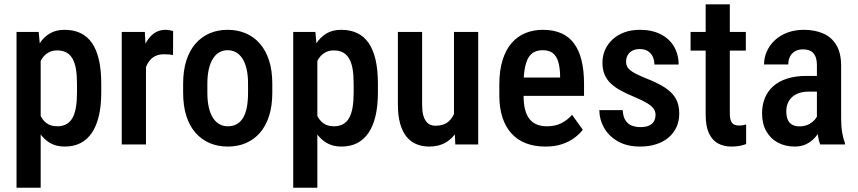

<svg xmlns="http://www.w3.org/2000/svg" viewBox="-20 -678 4026 901"><path d="M170.9 -426.8V203.1H57.6V-528.3H161.6ZM455.1 -285.2V-243.2Q455.1 -181.2 443.8 -133.8Q432.6 -86.4 410.9 -54.4Q389.2 -22.5 357.4 -6.3Q325.7 9.8 283.2 9.8Q243.2 9.8 213.6 -7.8Q184.1 -25.4 164.1 -57.1Q144 -88.9 132.1 -132.6Q120.1 -176.3 114.7 -228V-292.5Q120.1 -347.2 131.6 -392.3Q143.1 -437.5 163.3 -470.2Q183.6 -502.9 212.9 -520.5Q242.2 -538.1 282.7 -538.1Q325.2 -538.1 357.4 -522.9Q389.6 -507.8 411.4 -476.6Q433.1 -445.3 444.1 -397.7Q455.1 -350.1 455.1 -285.2ZM341.3 -243.2V-285.2Q341.3 -325.7 336.2 -355.2Q331.1 -384.8 319.6 -403.8Q308.1 -422.9 290.8 -432.1Q273.4 -441.4 248 -441.4Q225.6 -441.4 208.5 -432.1Q191.4 -422.9 179.7 -406.5Q168 -390.1 161.1 -367.9Q154.3 -345.7 152.3 -319.8V-200.2Q156.7 -168.9 167 -142.8Q177.2 -116.7 197 -101.1Q216.8 -85.4 249 -85.4Q273.9 -85.4 291.5 -95.2Q309.1 -105 320.1 -124.5Q331.1 -144 336.2 -173.6Q341.3 -203.1 341.3 -243.2Z M665 -426.3V0H551.3V-528.3H659.7ZM792.5 -531.7 792 -419.4Q782.2 -421.9 771.2 -422.6Q760.3 -423.3 749.5 -423.3Q726.1 -423.3 709 -415Q691.9 -406.7 680.2 -391.1Q668.5 -375.5 661.9 -353.5Q655.3 -331.5 653.8 -303.7L629.4 -302.7Q629.4 -352.5 637.2 -395.3Q645 -438 660.9 -470Q676.8 -502 700.7 -520Q724.6 -538.1 756.3 -538.1Q765.1 -538.1 776.4 -536.1Q787.6 -534.2 792.5 -531.7Z M839.4 -242.7V-285.2Q839.4 -346.7 854.5 -394Q869.6 -441.4 897.7 -473.4Q925.8 -505.4 963.9 -521.7Q1002 -538.1 1047.9 -538.1Q1094.7 -538.1 1133.1 -521.7Q1171.4 -505.4 1199.5 -473.4Q1227.5 -441.4 1242.7 -394Q1257.8 -346.7 1257.8 -285.2V-242.7Q1257.8 -181.2 1242.7 -133.8Q1227.5 -86.4 1199.5 -54.4Q1171.4 -22.5 1133.3 -6.3Q1095.2 9.8 1048.8 9.8Q1002.9 9.8 964.6 -6.3Q926.3 -22.5 897.9 -54.4Q869.6 -86.4 854.5 -133.8Q839.4 -181.2 839.4 -242.7ZM953.1 -285.2V-242.7Q953.1 -203.1 960 -173.6Q966.8 -144 979.5 -124.5Q992.2 -105 1009.8 -95.2Q1027.3 -85.4 1048.8 -85.4Q1072.8 -85.4 1090.6 -95.2Q1108.4 -105 1120.4 -124.5Q1132.3 -144 1138.2 -173.6Q1144 -203.1 1144 -242.7V-285.2Q1144 -324.2 1137.2 -353.8Q1130.4 -383.3 1117.7 -403.1Q1105 -422.9 1087.2 -432.6Q1069.3 -442.4 1047.9 -442.4Q1026.9 -442.4 1009.5 -432.6Q992.2 -422.9 979.5 -403.1Q966.8 -383.3 960 -353.8Q953.1 -324.2 953.1 -285.2Z M1469.2 -426.8V203.1H1356V-528.3H1460ZM1753.4 -285.2V-243.2Q1753.4 -181.2 1742.2 -133.8Q1731 -86.4 1709.2 -54.4Q1687.5 -22.5 1655.8 -6.3Q1624 9.8 1581.5 9.8Q1541.5 9.8 1512 -7.8Q1482.4 -25.4 1462.4 -57.1Q1442.4 -88.9 1430.4 -132.6Q1418.5 -176.3 1413.1 -228V-292.5Q1418.5 -347.2 1429.9 -392.3Q1441.4 -437.5 1461.7 -470.2Q1481.9 -502.9 1511.2 -520.5Q1540.5 -538.1 1581.1 -538.1Q1623.5 -538.1 1655.8 -522.9Q1688 -507.8 1709.7 -476.6Q1731.4 -445.3 1742.4 -397.7Q1753.4 -350.1 1753.4 -285.2ZM1639.6 -243.2V-285.2Q1639.6 -325.7 1634.5 -355.2Q1629.4 -384.8 1617.9 -403.8Q1606.4 -422.9 1589.1 -432.1Q1571.8 -441.4 1546.4 -441.4Q1523.9 -441.4 1506.8 -432.1Q1489.7 -422.9 1478 -406.5Q1466.3 -390.1 1459.5 -367.9Q1452.6 -345.7 1450.7 -319.8V-200.2Q1455.1 -168.9 1465.3 -142.8Q1475.6 -116.7 1495.4 -101.1Q1515.1 -85.4 1547.4 -85.4Q1572.3 -85.4 1589.8 -95.2Q1607.4 -105 1618.4 -124.5Q1629.4 -144 1634.5 -173.6Q1639.6 -203.1 1639.6 -243.2Z M2110.4 -124.5V-528.3H2224.1V0H2116.7ZM2126.5 -234.9 2162.6 -235.8Q2162.6 -182.6 2152.8 -137.7Q2143.1 -92.8 2122.8 -59.8Q2102.5 -26.9 2070.6 -8.5Q2038.6 9.8 1994.1 9.8Q1961.4 9.8 1934.3 -1.5Q1907.2 -12.7 1887.9 -36.1Q1868.7 -59.6 1857.9 -97.2Q1847.2 -134.8 1847.2 -187V-528.3H1960.9V-186Q1960.9 -157.7 1965.8 -138.9Q1970.7 -120.1 1979.5 -108.6Q1988.3 -97.2 1999.3 -92.5Q2010.3 -87.9 2022.9 -87.9Q2061.5 -87.9 2084.2 -107.2Q2106.9 -126.5 2116.7 -159.7Q2126.5 -192.9 2126.5 -234.9Z M2539.6 9.8Q2488.3 9.8 2448.2 -5.6Q2408.2 -21 2380.4 -51.5Q2352.5 -82 2337.9 -126.7Q2323.2 -171.4 2323.2 -230.5V-281.2Q2323.2 -348.1 2338.6 -396.7Q2354 -445.3 2381.3 -476.6Q2408.7 -507.8 2446 -522.9Q2483.4 -538.1 2527.3 -538.1Q2577.1 -538.1 2613.8 -522Q2650.4 -505.9 2674.1 -473.6Q2697.8 -441.4 2709.2 -394Q2720.7 -346.7 2720.7 -285.2V-228H2377.9V-314H2608.4V-326.2Q2607.4 -362.3 2599.6 -388.4Q2591.8 -414.6 2574.5 -428.5Q2557.1 -442.4 2526.9 -442.4Q2504.9 -442.4 2487.8 -434.1Q2470.7 -425.8 2459.7 -407.2Q2448.7 -388.7 2442.9 -357.7Q2437 -326.7 2437 -281.2V-230.5Q2437 -190.9 2444.1 -163.6Q2451.2 -136.2 2465.3 -118.9Q2479.5 -101.6 2499.8 -93.5Q2520 -85.4 2546.9 -85.4Q2586.4 -85.4 2615 -100.3Q2643.6 -115.2 2664.6 -139.2L2714.8 -69.3Q2700.7 -50.3 2676.8 -32Q2652.8 -13.7 2618.9 -2Q2585 9.8 2539.6 9.8Z M3056.2 -139.2Q3056.2 -155.8 3046.6 -168.7Q3037.1 -181.6 3016.1 -194.3Q2995.1 -207 2960 -221.7Q2923.3 -236.8 2895 -252Q2866.7 -267.1 2847.2 -285.4Q2827.6 -303.7 2817.4 -327.6Q2807.1 -351.6 2807.1 -383.3Q2807.1 -416 2819.3 -443.8Q2831.5 -471.7 2854.5 -492.9Q2877.4 -514.2 2909.7 -526.1Q2941.9 -538.1 2982.4 -538.1Q3039.6 -538.1 3080.3 -517.3Q3121.1 -496.6 3142.8 -459.7Q3164.6 -422.9 3164.6 -375H3050.8Q3050.8 -395 3043.5 -411.4Q3036.1 -427.7 3021 -437.7Q3005.9 -447.8 2982.4 -447.8Q2960.9 -447.8 2946.5 -439.7Q2932.1 -431.6 2925 -418.2Q2918 -404.8 2918 -388.2Q2918 -376 2922.4 -366.7Q2926.8 -357.4 2937 -348.9Q2947.3 -340.3 2964.6 -331.5Q2981.9 -322.8 3008.8 -311.5Q3062 -291 3097.2 -269Q3132.3 -247.1 3149.9 -217.8Q3167.5 -188.5 3167.5 -145Q3167.5 -109.9 3154.5 -81.5Q3141.6 -53.2 3117.4 -32.7Q3093.3 -12.2 3059.3 -1.2Q3025.4 9.8 2983.9 9.8Q2921.9 9.8 2879.2 -14.9Q2836.4 -39.6 2814.5 -78.6Q2792.5 -117.7 2792.5 -161.1H2902.3Q2903.8 -129.9 2915.8 -112.3Q2927.7 -94.7 2946.3 -88.1Q2964.8 -81.5 2984.9 -81.5Q3008.8 -81.5 3024.4 -88.1Q3040 -94.7 3048.1 -107.9Q3056.2 -121.1 3056.2 -139.2Z M3480 -528.3V-440.4H3220.7V-528.3ZM3291.5 -657.7H3404.8V-147.5Q3404.8 -123 3410.2 -110.4Q3415.5 -97.7 3425.3 -93.3Q3435.1 -88.9 3448.2 -88.9Q3458 -88.9 3467.5 -90.6Q3477.1 -92.3 3481.4 -93.8V-2Q3468.8 2.9 3452.1 6.3Q3435.5 9.8 3412.1 9.8Q3377.4 9.8 3350.1 -4.6Q3322.8 -19 3307.1 -52Q3291.5 -85 3291.5 -139.6Z M3813.5 -107.4V-370.6Q3813.5 -397.9 3805.9 -414.6Q3798.3 -431.2 3783.9 -438.7Q3769.5 -446.3 3748 -446.3Q3725.6 -446.3 3710.2 -437Q3694.8 -427.7 3687 -411.9Q3679.2 -396 3679.2 -375.5H3565.4Q3565.4 -407.2 3578.4 -436.5Q3591.3 -465.8 3615.7 -488.8Q3640.1 -511.7 3674.8 -524.9Q3709.5 -538.1 3752 -538.1Q3802.7 -538.1 3842.3 -521.2Q3881.8 -504.4 3904.5 -467Q3927.2 -429.7 3927.2 -369.1V-122.6Q3927.2 -85.9 3931.9 -57.4Q3936.5 -28.8 3944.8 -7.8V0H3829.1Q3821.3 -19 3817.4 -48.8Q3813.5 -78.6 3813.5 -107.4ZM3828.6 -321.8 3829.1 -248H3774.4Q3750 -248 3730.5 -241.5Q3710.9 -234.9 3697.5 -222.9Q3684.1 -210.9 3677 -193.8Q3669.9 -176.8 3669.9 -156.2Q3669.9 -131.3 3677 -115.7Q3684.1 -100.1 3698 -92.5Q3711.9 -85 3731.9 -85Q3759.3 -85 3779.5 -96.9Q3799.8 -108.9 3810.8 -126Q3821.8 -143.1 3819.3 -157.2L3845.2 -109.9Q3841.3 -91.3 3830.8 -70.8Q3820.3 -50.3 3803.7 -31.7Q3787.1 -13.2 3763.7 -1.7Q3740.2 9.8 3709.5 9.8Q3665 9.8 3630.4 -8.8Q3595.7 -27.3 3575.9 -62.3Q3556.2 -97.2 3556.2 -146Q3556.2 -185.5 3569.3 -217.8Q3582.5 -250 3608.4 -273.2Q3634.3 -296.4 3673.6 -309.1Q3712.9 -321.8 3765.6 -321.8Z"/></svg>

Font: Roboto Condensed Medium
Style: Regular
Weight: 500
Designer: Christian Robertson
Foundry: Google
Version: Version 3.0